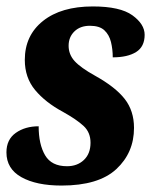

<svg xmlns="http://www.w3.org/2000/svg" viewBox="-28 -566 486 596"><path d="M163 10Q85 10 38.5 -16Q-8 -42 -8 -93Q-8 -133 21 -153.5Q50 -174 92 -174Q92 -118 112 -84Q132 -50 180 -50Q212 -50 232.5 -69.5Q253 -89 253 -123Q253 -155 231.5 -175Q210 -195 167 -219Q113 -248 81 -286.5Q49 -325 49 -380Q49 -456 105.5 -501Q162 -546 260 -546Q345 -546 383 -518.5Q421 -491 421 -458Q421 -421 394.5 -404.5Q368 -388 322 -388Q322 -413 316.5 -435.5Q311 -458 296 -472Q281 -486 251 -486Q221 -486 203 -468.5Q185 -451 185 -424Q185 -397 203.5 -376.5Q222 -356 267 -331Q330 -296 359 -259Q388 -222 388 -169Q388 -92 333 -41Q278 10 163 10Z"/></svg>

Font: Noto Serif Condensed ExtraBold
Style: Italic
Weight: 800
Width: 3
Italic angle: -12°
Designer: Monotype Design Team
Foundry: Monotype Imaging Inc.
Version: Version 2.014; ttfautohint (v1.8.4.7-5d5b)